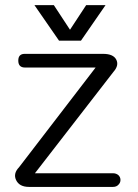

<svg xmlns="http://www.w3.org/2000/svg" viewBox="-20 -734 540 754"><path d="M78.1 -468.8H355.5L54.7 -77.1Q31.2 -52.7 43 -27.3Q55.7 0 93.8 0H423.8Q437.5 0 445.3 -8.8Q453.1 -16.6 453.1 -27.3Q453.1 -38.1 445.3 -45.9Q436.5 -53.7 422.9 -53.7H117.2L425.8 -452.1Q448.2 -477.5 436.5 -500Q424.8 -522.5 384.8 -522.5H77.1Q51.8 -522.5 51.8 -496.1Q51.8 -468.8 78.1 -468.8ZM191.4 -713.9H115.2L211.9 -574.2H297.9L394.5 -713.9H318.4L254.9 -617.2Z"/></svg>

Font: GulimChe
Style: Regular
Weight: 400
Monospace: yes
Version: Version 2.21